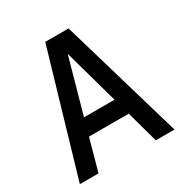

<svg xmlns="http://www.w3.org/2000/svg" viewBox="-165 -840 929 970"><g transform="rotate(-30 300.0 -355.0)"><path d="M24 0 232 -710H368L576 0H467L416 -185H184L133 0ZM300 -601 211 -282H389Z"/></g></svg>

Font: Txt Mono Medium
Style: Regular
Weight: 500
Monospace: yes
Designer: Open Source
Foundry: XRLN
Version: Version 1.0